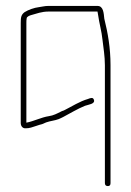

<svg xmlns="http://www.w3.org/2000/svg" viewBox="-20 -479 443 648"><path d="M344 149C350 149 353 146 353 139V-259C353 -317 344 -368 332 -416C330 -435 329 -459 309 -459H143C130 -459 122 -456 112 -455C95 -453 76 -446 63 -438C51 -429 50 -420 50 -401V-64C50 -54 56 -45 67 -46C81 -46 89 -50 102 -54C114 -58 114 -58 122 -60C127 -62 131 -64 136 -66C150 -71 165 -72 178 -77C186 -81 186 -80 193 -84C216 -96 242 -112 267 -122C278 -126 302 -128 297 -142C294 -152 285 -148 277 -145C249 -137 223 -120 199 -108C192 -104 192 -106 185 -102C173 -96 160 -89 145 -87C119 -83 95 -70 69 -65V-401C69 -407 69 -412 70 -417C70 -423 81 -427 85 -428C103 -433 121 -440 143 -440H309C310 -437 310 -433 311 -429C315 -400 323 -374 326 -344C329 -319 334 -288 334 -259V139C334 146 338 149 344 149Z"/></svg>

Font: Electronic
Style: ExThn
Weight: 100
Version: Version 1.011